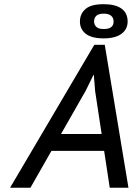

<svg xmlns="http://www.w3.org/2000/svg" viewBox="-20 -882 651 902"><path d="M27.3 0ZM27.3 0 422.9 -671.4H472.2L583.5 0H495.6L469.2 -173.3H221.7L123 0ZM426.8 -455.1 420.9 -529.8H418.9L382.8 -456.1L266.6 -252.4H457.5ZM355.5 -780.8Q355.5 -816.4 380.9 -838.9Q406.2 -862.3 467.3 -862.3Q522 -862.3 550.8 -841.6Q579.6 -820.8 579.6 -780.8Q579.6 -763.7 572.8 -749.3Q565.9 -734.9 552 -724.1Q538.1 -713.4 516.8 -707.5Q495.6 -701.7 467.3 -701.7Q410.2 -701.7 382.8 -723.4Q355.5 -745.1 355.5 -780.8ZM421.9 -780.8Q421.9 -766.6 432.1 -756.1Q442.4 -745.6 467.3 -745.6Q513.7 -745.6 513.7 -780.8Q513.7 -797.9 502.2 -807.9Q490.7 -817.9 467.3 -817.9Q443.4 -817.9 432.6 -807.9Q421.9 -797.9 421.9 -780.8Z"/></svg>

Font: PT Astra Sans
Style: Italic
Weight: 400
Italic angle: -16°
Designer: A.Korolkova, I. Chaeva
Foundry: ParaType Ltd
Version: Version 1.001; ttfautohint (v1.6)